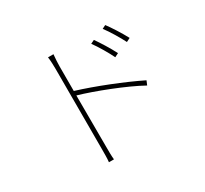

<svg xmlns="http://www.w3.org/2000/svg" viewBox="-154 -970 1308 1225"><g transform="rotate(-30 500.0 -358.0)"><path d="M631 -695 604 -682C633 -643 674 -573 694 -531L722 -545C698 -594 653 -664 631 -695ZM741 -741 715 -728C745 -689 786 -620 807 -578L835 -592C810 -640 764 -711 741 -741ZM327 -69C327 -34 327 4 324 29H361C358 4 358 -34 358 -69L357 -444C468 -412 667 -336 780 -273L793 -304C672 -364 488 -437 357 -477V-657C357 -676 359 -719 362 -745H322C326 -718 327 -678 327 -657C327 -574 327 -104 327 -69Z"/></g></svg>

Font: Harano Aji Gothic KR ExtraLight
Style: Regular
Weight: 250
Foundry: Masamichi Hosoda
Version: HaranoAjiGothicKR-ExtraLight version 20220220;ttx 4.29.1